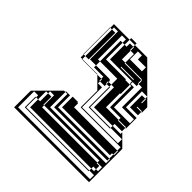

<svg xmlns="http://www.w3.org/2000/svg" viewBox="-151 -688 816 816"><g transform="rotate(45 257.0 -280.0)"><path d="M129 -468V-492H125V-468ZM221 -528H201V-540H221ZM129 -516V-540H105V-528H125V-516ZM177 -516H165V-520H177ZM321 -492V-516H273V-540H249V-492ZM129 -420V-444H125V-432H105V-464H95V-432H125V-420ZM417 -396V-372H413V-396ZM413 -400H393V-420H413ZM333 -352H321V-288H333ZM397 -224H269V-228H397ZM129 -132V-156H105V-144H125V-132ZM485 -120H165V-132H485ZM81 -84H77V-96H81ZM129 -108H125V-96H129V-84H461V-80H477V-60H489V-84H461V-96H129ZM477 -48V-60H461V-48ZM461 -32H77V-36H461ZM177 -492H165V-516H177ZM129 -444V-468H125V-464H105V-496H95V-464H125V-444ZM177 -468H165V-492H177ZM177 -444H165V-468H177ZM129 -396V-420H125V-400H105V-432H95V-400H125V-396ZM321 -444H245V-440H321ZM129 -396H125V-372H129ZM441 -348H393V-368H441ZM273 -300H269V-324H273ZM273 -252H269V-276H273ZM273 -252V-228H269V-252ZM273 -276H269V-300H273V-288H285V-360H269V-396H165V-420H297V-416H325V-360H321V-352H333V-416H325V-420H321V-432H189V-440H177V-420H165V-444H177V-440H189V-520H177V-540H153V-396H165V-372H249V-368H253V-360H269V-348H273V-324H269V-348H253V-360H249V-348H253V-336H225V-348H221V-360H165V-372H125V-368H105V-400H95V-368H105V-350H195L197 -348H221V-336H225V-324H249V-204H465V-228H397V-240H285V-288H273ZM177 -156V-180H165V-156ZM177 -156V-132H165V-156ZM177 -180H165V-200H153V-108H489V-132H485V-156H477V-144H189V-208H221V-204H225V-180H485V-156H489V-180H485V-200H245V-300L197 -348H105V-350H95V-368H93V-528H95V-496H125V-492H129V-516H125V-496H105V-528H95V-550H189V-520H201V-528H221V-520H225V-468H245V-464H345V-444H349V-432H325V-420H345V-300H441V-324H369V-444H349V-464H345V-468H245V-520H225V-540H221V-550H189V-560H221V-550H295L445 -400V-368H441V-372H413V-368H393V-400H413V-396H417V-420H413V-432H381V-336H445V-272H441V-276H397V-288H321V-276H397V-272H441V-252H397V-240H445V-250L495 -200V0H45V-100L145 -200H153V-204H177ZM125 -112H105V-144H93V-96H105V-112H125V-108H129V-132H125ZM81 -60H77V-84H81ZM81 -60V-36H77V-60ZM489 -12V-36H461V-48H93V-96H81V-108H57V-12Z"/></g></svg>

Font: Rubik Broken Fax
Style: Regular
Weight: 400
Designer: Hubert and Fischer, NaN
Foundry: Hubert and Fischer, NaN
Version: Version 2.201